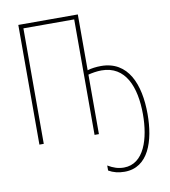

<svg xmlns="http://www.w3.org/2000/svg" viewBox="-100 -799 997 1128"><g transform="rotate(-10 398.0 -235.0)"><path d="M441 -381V-714H86V0H112V-689H415V0H441V-355C464 -361 493 -366 521 -366C663 -366 716 -234 716 -70C716 74 673 219 552 219C518 219 489 209 457 190V220C484 236 516 244 552 244C694 244 743 94 743 -67C743 -244 684 -392 522 -392C493 -392 463 -388 441 -381Z"/></g></svg>

Font: Noto Sans Condensed Thin
Style: Regular
Weight: 100
Width: 3
Designer: Monotype Design Team
Foundry: Monotype Imaging Inc.
Version: Version 2.013